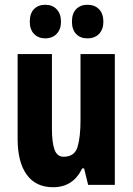

<svg xmlns="http://www.w3.org/2000/svg" viewBox="-20 -776 558 806"><path d="M462 -549V0H350L333 -69H325Q287 10 203 10Q130 10 92 -43Q54 -96 54 -192V-549H198V-236Q198 -177 209 -147.5Q220 -118 247 -118Q293 -118 305.5 -159Q318 -200 318 -273V-549ZM105 -685Q105 -720 123 -738Q141 -756 170 -756Q200 -756 218 -737Q236 -718 236 -685Q236 -653 218 -634Q200 -615 170 -615Q141 -615 123 -633.5Q105 -652 105 -685ZM282 -685Q282 -720 300 -738Q318 -756 347 -756Q378 -756 396 -737Q414 -718 414 -685Q414 -653 396 -634Q378 -615 347 -615Q317 -615 299.5 -633.5Q282 -652 282 -685Z"/></svg>

Font: Noto Sans Malayalam ExtraCondensed ExtraBold
Style: Regular
Weight: 800
Width: 2
Designer: Jelle Bosma - Monotype Design Team
Foundry: Monotype Imaging Inc.
Version: Version 2.104; ttfautohint (v1.8.4.7-5d5b)